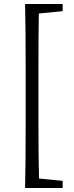

<svg xmlns="http://www.w3.org/2000/svg" viewBox="-20 -779 373 968"><path d="M106.4 168.9Q109.4 59.6 109.4 -168V-422.9Q109.4 -647.5 106.4 -758.8H295.9V-722.7L175.8 -710.9Q173.8 -616.2 173.8 -422.9V-168Q173.8 24.4 176.8 121.1L295.9 132.8V168.9Z"/></svg>

Font: Bpmf Zihi Only R
Style: R
Weight: 400
Foundry: But Ko
Version: Version 1.320